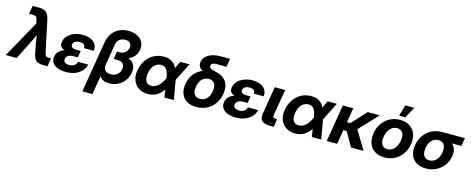

<svg xmlns="http://www.w3.org/2000/svg" viewBox="-77 -1550 6301 2568"><g transform="rotate(15 3073.0 -266.5)"><path d="M-36.6 0 248.5 -513.7 238.3 -559.6Q231.9 -588.9 219.7 -601.3Q207.5 -613.8 182.6 -613.8H121.1L140.1 -727.5H235.4Q295.4 -727.5 329.6 -697.5Q363.8 -667.5 377.4 -603L469.7 -168.5Q475.6 -139.2 485.6 -126.5Q495.6 -113.8 521.5 -113.8H559.6L540.5 0H473.1Q413.1 0 380.6 -29.5Q348.1 -59.1 336.9 -124.5L312 -254.9Q307.1 -282.2 303.2 -310.3Q299.3 -338.4 295.9 -366.2Q282.7 -338.4 269.5 -310.3Q256.3 -282.2 242.7 -254.9L114.3 0Z M795.9 11.7Q731.9 11.7 683.1 -7.1Q634.3 -25.9 609.9 -61.5Q585.4 -97.2 593.8 -148.4Q601.6 -194.8 631.6 -223.1Q661.6 -251.5 705.1 -266.1Q669.4 -278.3 652.8 -302Q636.2 -325.7 642.6 -365.7Q650.9 -414.6 685.8 -450.7Q720.7 -486.8 773.9 -507.1Q827.1 -527.3 890.6 -527.3Q952.6 -527.3 998.5 -507.8Q1044.4 -488.3 1067.9 -450.7Q1091.3 -413.1 1085.9 -359.4H949.7Q952.6 -390.6 932.9 -407.7Q913.1 -424.8 875.5 -424.8Q839.4 -424.8 813 -409.4Q786.6 -394 782.7 -367.7Q778.8 -344.2 796.9 -328.4Q814.9 -312.5 856 -312.5H917L912.6 -285.6L901.4 -218.8H837.4Q798.3 -218.8 771.2 -202.9Q744.1 -187 738.8 -155.8Q733.9 -125.5 754.6 -108.2Q775.4 -90.8 815.9 -90.8Q900.9 -90.8 920.4 -162.1H1061.5Q1050.3 -108.9 1013.4 -69.8Q976.6 -30.8 920.7 -9.5Q864.7 11.7 795.9 11.7Z M1078.1 204.1 1193.8 -494.1Q1213.9 -615.7 1287.4 -676.5Q1360.8 -737.3 1467.3 -737.3Q1539.1 -737.3 1590.3 -711.2Q1641.6 -685.1 1665.5 -638.7Q1689.5 -592.3 1679.7 -531.2Q1670.4 -476.6 1639.4 -440.2Q1608.4 -403.8 1558.1 -384.3Q1611.3 -363.3 1637.7 -319.6Q1664.1 -275.9 1652.8 -208Q1642.1 -143.6 1605.7 -95Q1569.3 -46.4 1515.1 -19.3Q1460.9 7.8 1397.9 7.8Q1300.3 7.8 1260.7 -54.7L1217.8 204.1ZM1384.3 -114.3Q1437 -114.3 1472.9 -142.6Q1508.8 -170.9 1516.6 -219.7Q1524.4 -266.6 1500.5 -294.9Q1476.6 -323.2 1427.2 -323.2H1371.1L1388.7 -429.7H1423.8Q1469.7 -429.7 1500.5 -454.1Q1531.2 -478.5 1538.6 -521Q1545.4 -562.5 1523.7 -586.7Q1502 -610.8 1456.5 -610.8Q1409.7 -610.8 1377 -585.4Q1344.2 -560.1 1336.9 -516.6L1288.1 -220.7Q1280.3 -173.8 1305.2 -144Q1330.1 -114.3 1384.3 -114.3Z M1931.2 11.7Q1855.5 11.7 1802.7 -23.2Q1750 -58.1 1726.8 -118.9Q1703.6 -179.7 1716.3 -256.8Q1729.5 -335 1769.5 -396Q1809.6 -457 1871.8 -491.9Q1934.1 -526.9 2012.7 -526.9Q2081.5 -526.9 2126.7 -498.5Q2171.9 -470.2 2194.3 -416.5L2240.2 -515.6H2368.7L2244.1 -267.1L2290.5 0H2160.6L2143.6 -106.9Q2103 -48.3 2051.5 -18.3Q2000 11.7 1931.2 11.7ZM2119.6 -256.3 2119.1 -258.8Q2108.9 -333.5 2083.3 -372.1Q2057.6 -410.6 2006.3 -410.6Q1951.7 -410.6 1912.4 -369.1Q1873 -327.6 1861.8 -258.3Q1850.1 -188.5 1872.3 -146.7Q1894.5 -105 1948.2 -105Q2000.5 -105 2044.4 -145.3Q2088.4 -185.5 2119.6 -255.9Z M2603.5 11.7Q2524.9 11.7 2471.2 -20Q2417.5 -51.8 2394.3 -110.4Q2371.1 -168.9 2384.8 -250Q2398.9 -335.4 2445.6 -392.3Q2492.2 -449.2 2561 -475.6Q2527.8 -494.6 2512.5 -522.2Q2497.1 -549.8 2502.9 -587.4Q2513.7 -650.9 2577.6 -689.2Q2641.6 -727.5 2746.6 -727.5H2874.5L2855.5 -612.8H2710.9Q2648.9 -612.8 2642.1 -569.3Q2639.2 -551.3 2651.9 -540.5Q2664.6 -529.8 2686.5 -522.9Q2708.5 -516.1 2731.9 -510.7Q2740.7 -508.3 2749.8 -506.1Q2758.8 -503.9 2766.6 -501.5Q2812.5 -488.8 2849.4 -458.3Q2886.2 -427.7 2903.6 -376.7Q2920.9 -325.7 2908.7 -251Q2895.5 -169.4 2852.8 -110.4Q2810.1 -51.3 2745.8 -19.8Q2681.6 11.7 2603.5 11.7ZM2622.6 -105Q2675.3 -105 2713.4 -141.4Q2751.5 -177.7 2763.2 -249.5Q2774.9 -321.8 2748.8 -358.4Q2722.7 -395 2670.4 -395Q2618.2 -395 2579.8 -358.4Q2541.5 -321.8 2529.8 -249.5Q2517.6 -177.7 2543.9 -141.4Q2570.3 -105 2622.6 -105Z M3148.4 11.7Q3084.5 11.7 3035.6 -7.1Q2986.8 -25.9 2962.4 -61.5Q2938 -97.2 2946.3 -148.4Q2954.1 -194.8 2984.1 -223.1Q3014.2 -251.5 3057.6 -266.1Q3022 -278.3 3005.4 -302Q2988.8 -325.7 2995.1 -365.7Q3003.4 -414.6 3038.3 -450.7Q3073.2 -486.8 3126.5 -507.1Q3179.7 -527.3 3243.2 -527.3Q3305.2 -527.3 3351.1 -507.8Q3397 -488.3 3420.4 -450.7Q3443.8 -413.1 3438.5 -359.4H3302.2Q3305.2 -390.6 3285.4 -407.7Q3265.6 -424.8 3228 -424.8Q3191.9 -424.8 3165.5 -409.4Q3139.2 -394 3135.3 -367.7Q3131.3 -344.2 3149.4 -328.4Q3167.5 -312.5 3208.5 -312.5H3269.5L3265.1 -285.6L3253.9 -218.8H3189.9Q3150.9 -218.8 3123.8 -202.9Q3096.7 -187 3091.3 -155.8Q3086.4 -125.5 3107.2 -108.2Q3127.9 -90.8 3168.5 -90.8Q3253.4 -90.8 3272.9 -162.1H3414.1Q3402.8 -108.9 3366 -69.8Q3329.1 -30.8 3273.2 -9.5Q3217.3 11.7 3148.4 11.7Z M3631.3 0Q3543 0 3509 -32.5Q3475.1 -64.9 3487.8 -139.6L3549.8 -515.6H3693.8L3633.3 -153.3Q3629.4 -129.4 3637.7 -119.9Q3646 -110.4 3670.4 -110.4H3690.9L3672.9 0Z M3971.7 11.7Q3896 11.7 3843.3 -23.2Q3790.5 -58.1 3767.3 -118.9Q3744.1 -179.7 3756.8 -256.8Q3770 -335 3810.1 -396Q3850.1 -457 3912.4 -491.9Q3974.6 -526.9 4053.2 -526.9Q4122.1 -526.9 4167.2 -498.5Q4212.4 -470.2 4234.9 -416.5L4280.8 -515.6H4409.2L4284.7 -267.1L4331.1 0H4201.2L4184.1 -106.9Q4143.6 -48.3 4092 -18.3Q4040.5 11.7 3971.7 11.7ZM4160.2 -256.3 4159.7 -258.8Q4149.4 -333.5 4123.8 -372.1Q4098.1 -410.6 4046.9 -410.6Q3992.2 -410.6 3952.9 -369.1Q3913.6 -327.6 3902.3 -258.3Q3890.6 -188.5 3912.8 -146.7Q3935.1 -105 3988.8 -105Q4041 -105 4085 -145.3Q4128.9 -185.5 4160.2 -255.9Z M4637.2 -515.6 4603.5 -313H4650.4L4836.9 -515.6H5004.9L4761.7 -258.3L4918 0H4743.7L4631.3 -198.2H4584.5L4551.8 0H4407.2L4492.7 -515.6Z M5209.5 11.7Q5103.5 11.7 5042.2 -48.6Q4981 -108.9 4981 -209.5Q4981 -274.9 5002.7 -332.3Q5024.4 -389.6 5064.9 -433.6Q5105.5 -477.5 5160.9 -502.4Q5216.3 -527.3 5283.2 -527.3Q5389.2 -527.3 5450.4 -466.8Q5511.7 -406.2 5511.7 -305.2Q5511.7 -242.2 5490.5 -185.1Q5469.2 -127.9 5429.7 -83.5Q5390.1 -39.1 5334.2 -13.7Q5278.3 11.7 5209.5 11.7ZM5217.8 -105Q5267.1 -105 5300.5 -135.7Q5334 -166.5 5351.1 -212.9Q5368.2 -259.3 5368.2 -306.6Q5368.2 -356.4 5342.3 -383.5Q5316.4 -410.6 5274.9 -410.6Q5226.6 -410.6 5192.9 -380.1Q5159.2 -349.6 5141.8 -303Q5124.5 -256.3 5124.5 -208Q5124.5 -158.2 5150.1 -131.6Q5175.8 -105 5217.8 -105ZM5255.4 -579.1 5297.9 -731.9H5424.3L5341.3 -579.1Z M5781.2 11.7Q5703.1 11.7 5649.7 -21Q5596.2 -53.7 5573 -113Q5549.8 -172.4 5563 -252.4Q5576.2 -332 5618.4 -391.4Q5660.6 -450.7 5724.6 -483.2Q5788.6 -515.6 5866.7 -515.6H6183.1L6164.1 -402.8H6032.7Q6063.5 -377.4 6077.6 -336.9Q6091.8 -296.4 6082 -237.8Q6070.3 -165.5 6028.6 -109.1Q5986.8 -52.7 5923.1 -20.5Q5859.4 11.7 5781.2 11.7ZM5851.1 -398.9H5848.6Q5796.4 -398.9 5758.1 -361.1Q5719.7 -323.2 5708 -252.4Q5696.3 -181.6 5721.4 -143.3Q5746.6 -105 5798.8 -105Q5851.6 -105 5890.9 -143.6Q5930.2 -182.1 5941.9 -252.4Q5953.6 -323.2 5928.5 -361.1Q5903.3 -398.9 5851.1 -398.9Z"/></g></svg>

Font: Inter Display
Style: Bold Italic
Weight: 700
Italic angle: -9.39999°
Designer: Rasmus Andersson
Foundry: rsms
Version: Version 4.000;git-a52131595